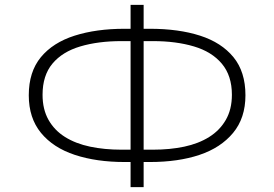

<svg xmlns="http://www.w3.org/2000/svg" viewBox="-20 -752 1135 794"><path d="M520 22V-97L539 -82H495Q379 -82 289.5 -111.5Q200 -141 149.5 -202.5Q99 -264 99 -358Q99 -455 149 -515.5Q199 -576 288.5 -604.5Q378 -633 495 -633H539L520 -618V-732H574V-618L556 -633H600Q719 -633 807.5 -604.5Q896 -576 945.5 -515.5Q995 -455 995 -358Q995 -264 944 -202.5Q893 -141 805 -111.5Q717 -82 600 -82H556L574 -97V22ZM520 -115V-601L539 -582H482Q386 -582 312 -560Q238 -538 197 -489Q156 -440 156 -360Q156 -300 180.5 -256.5Q205 -213 249 -185.5Q293 -158 352.5 -145.5Q412 -133 482 -133H539ZM574 -115 556 -133H613Q683 -133 742 -145.5Q801 -158 845 -185.5Q889 -213 914 -256.5Q939 -300 939 -360Q939 -439 897.5 -488.5Q856 -538 782 -560Q708 -582 613 -582H556L574 -601Z"/></svg>

Font: Nunito Sans 7pt Expanded ExtraLight
Style: Regular
Weight: 250
Width: 7
Designer: Vernon Adams
Foundry: Vernon Adams
Version: Version 3.101;gftools[0.9.27]